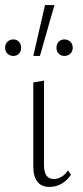

<svg xmlns="http://www.w3.org/2000/svg" viewBox="-33 -731 326 755"><path d="M161 4Q130 4 114 -16.5Q98 -37 98 -76V-407L140 -414V-82Q140 -55 149.5 -41Q159 -27 179 -27Q194 -27 208.5 -35.5Q223 -44 234 -61L246 -44Q232 -22 210 -9Q188 4 161 4ZM98 -511 144 -711H181L124 -511ZM20 -511Q6 -511 -3.5 -520Q-13 -529 -13 -543Q-13 -558 -3.5 -567Q6 -576 20 -576Q33 -576 41.5 -567Q50 -558 50 -543Q50 -529 41.5 -520Q33 -511 20 -511ZM220 -511Q207 -511 198 -520Q189 -529 189 -543Q189 -558 198 -567Q207 -576 220 -576Q234 -576 243.5 -567Q253 -558 253 -543Q253 -529 243.5 -520Q234 -511 220 -511Z"/></svg>

Font: Ysabeau Office ExtraLight
Style: Regular
Weight: 250
Designer: Christian Thalmann (Catharsis Fonts)
Version: Version 2.001;gftools[0.9.30]; featfreeze: tnum,lnum,ss02